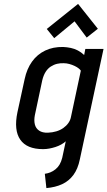

<svg xmlns="http://www.w3.org/2000/svg" viewBox="-20 -750 549 981"><path d="M480 -603 379 -730 219 -602 257 -555 361 -641 423 -558ZM388 64 509 -500H416L410 -469Q395 -483 378 -492Q361 -501 342 -505Q323 -509 303 -510Q251 -511 210.5 -491.5Q170 -472 143.5 -435Q117 -398 106 -346L69 -176Q50 -85 83.5 -36.5Q117 12 200 12Q216 12 232 9Q248 6 263.5 1Q279 -4 292.5 -11.5Q306 -19 316 -28L298 56Q293 76 284.5 90.5Q276 105 263.5 115Q251 125 237.5 130.5Q224 136 209 138L217 211Q263 207 297.5 191Q332 175 355 144Q378 113 388 64ZM393 -389 342 -150Q339 -135 329 -121Q319 -107 303.5 -96Q288 -85 268 -79Q248 -73 225 -72Q197 -71 180 -82.5Q163 -94 158 -114.5Q153 -135 158 -161L196 -340Q202 -365 213 -382.5Q224 -400 239.5 -410Q255 -420 272 -424Q289 -428 306 -427Q320 -427 334.5 -423Q349 -419 361.5 -413Q374 -407 382 -400.5Q390 -394 393 -389Z"/></svg>

Font: Advent Pro SemiBold
Style: Italic
Weight: 600
Italic angle: -12°
Version: Version 3.000